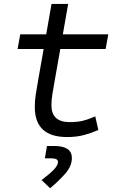

<svg xmlns="http://www.w3.org/2000/svg" viewBox="-20 -694 626 986"><path d="M324.2 9.8Q158.7 9.8 158.7 -144.5Q158.7 -175.8 163.1 -205.3Q167.5 -234.9 176.8 -287.1L204.1 -442.4H70.3L84 -517.6H217.3L244.6 -673.8H330.1L302.7 -517.6H536.1L522.5 -442.4H289.6L262.2 -287.1Q253.4 -236.8 248.8 -209.2Q244.1 -181.6 244.1 -152.8Q244.1 -66.9 338.4 -66.9Q375 -66.9 402.8 -73.2Q430.7 -79.6 469.2 -96.2L484.9 -26.4Q450.7 -11.2 412.1 -0.7Q373.5 9.8 324.2 9.8ZM237.3 272.5 193.4 230.5Q232.4 201.7 255.1 178.5Q277.8 155.3 277.8 137.7Q277.8 119.1 243.7 119.1H210.4L221.2 55.7H257.8Q349.1 55.7 349.1 117.2Q349.1 158.7 315.7 197Q282.2 235.4 237.3 272.5Z"/></svg>

Font: Cascadia Mono PL SemiLight
Style: Italic
Weight: 350
Italic angle: -10°
Monospace: yes
Designer: Aaron Bell
Foundry: Saja Typeworks
Version: Version 2404.023; ttfautohint (v1.8.4)